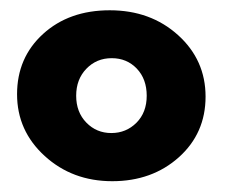

<svg xmlns="http://www.w3.org/2000/svg" viewBox="-20 -507 436 368"><path d="M261.2 -323.5Q261.2 -355.5 242.2 -375.5Q223.1 -395.5 194.1 -395.5Q165 -395.5 145.5 -375.2Q126 -355 126 -323.5Q126 -292 145.5 -272Q165 -252 193.4 -252Q221.7 -252 241.5 -271.7Q261.2 -291.5 261.2 -323.5ZM374 -321.8Q374 -251.5 322.8 -205.6Q271.5 -159.7 195.1 -159.7Q118.7 -159.7 65.7 -208Q12.7 -256.3 12.7 -326.4Q12.7 -396.5 62.5 -441.9Q112.3 -487.3 190.4 -487.3Q268.6 -487.3 321.3 -439.7Q374 -392.1 374 -321.8Z"/></svg>

Font: Yantramanav Black
Style: Regular
Weight: 900
Version: Version 1.001;PS 1.0;hotconv 1.0.72;makeotf.lib2.5.5900; ttf